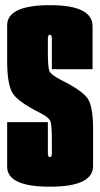

<svg xmlns="http://www.w3.org/2000/svg" viewBox="-20 -700 378 724"><path d="M168 4Q7 4 7 -71.5V-239.5H160.5V-121Q160.5 -107.5 168 -107.5Q175.5 -107.5 175.5 -121V-174.5Q175.5 -222 171.2 -239.2Q167 -256.5 131 -274.5Q43 -318 25 -353.2Q7 -388.5 7 -469.5V-604.5Q7 -680.5 169 -680.5Q329 -680.5 329 -601V-439H175.5V-555Q175.5 -569 168 -569Q160.5 -569 160.5 -555V-505Q160.5 -448 165.8 -433.2Q171 -418.5 212 -397.5Q294 -356.5 312.5 -325.5Q331 -294.5 331 -212V-74Q331 4 168 4Z"/></svg>

Font: Anybody UltraCondensed ExtraBold
Style: Regular
Weight: 800
Width: 1
Designer: Tyler Finck
Foundry: Etcetera Type Company
Version: Version 1.010; ttfautohint (v1.8.3) -l 8 -r 50 -G 200 -x 14 